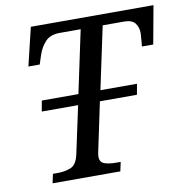

<svg xmlns="http://www.w3.org/2000/svg" viewBox="-80 -791 841 868"><g transform="rotate(-10 340.5 -357.0)"><path d="M92 0 101 -42H124Q157 -42 183.5 -53Q210 -64 220 -109L267 -328H100L109 -377H277L338 -664H242Q198 -664 175.5 -639.5Q153 -615 142 -582L128 -539H76L118 -714H681L649 -539H597Q598 -545 599 -558.5Q600 -572 601 -584.5Q602 -597 602 -600Q602 -626 588 -645Q574 -664 536 -664H439L378 -377H546L537 -328H367L321 -110Q317 -94 317 -82Q317 -57 337.5 -49.5Q358 -42 389 -42H412L403 0Z"/></g></svg>

Font: NotoSerif-Italic
Style: Regular
Weight: 400
Italic angle: -12°
Designer: Monotype Design Team
Foundry: Monotype Imaging Inc.
Version: Version 2.007; ttfautohint (v1.8) -l 8 -r 50 -G 200 -x 14 -D